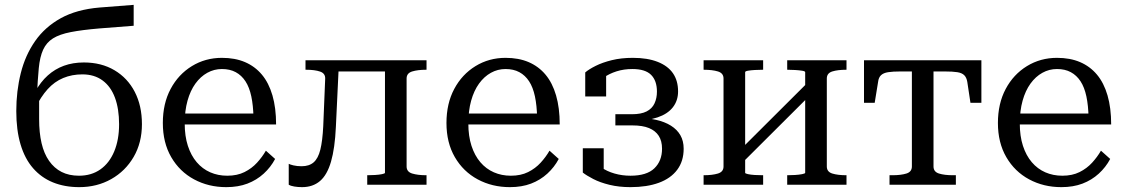

<svg xmlns="http://www.w3.org/2000/svg" viewBox="-20 -760 4629 790"><path d="M389 -729 530 -740V-654L389 -643Q318 -637 271.5 -628Q225 -619 198 -602Q171 -585 157.5 -555.5Q144 -526 139.5 -479Q135 -432 132 -364L141 -365Q141 -346 141 -330.5Q141 -315 141 -300.5Q141 -286 141 -270Q141 -214 151 -171Q161 -128 182 -98Q203 -68 233.5 -52.5Q264 -37 305 -37Q356 -37 393 -63Q430 -89 450 -137Q470 -185 470 -249Q470 -312 453 -358Q436 -404 402 -429Q368 -454 319 -454Q276 -454 240 -439Q204 -424 176 -393Q148 -362 125 -315V-383Q147 -423 176.5 -449.5Q206 -476 243 -489.5Q280 -503 325 -503Q397 -503 451 -471Q505 -439 534.5 -382Q564 -325 564 -249Q564 -173 530 -114.5Q496 -56 437.5 -23Q379 10 306 10Q246 10 198 -9.5Q150 -29 116 -68Q82 -107 64.5 -166Q47 -225 47 -303Q47 -385 65.5 -459Q84 -533 124.5 -591Q165 -649 230 -685Q295 -721 389 -729Z M740 -252Q740 -200 753 -160Q766 -120 789.5 -92.5Q813 -65 845 -51Q877 -37 915 -37Q956 -37 986 -52Q1016 -67 1037.5 -90.5Q1059 -114 1074 -140L1112 -106Q1094 -72 1065 -45.5Q1036 -19 998 -4.5Q960 10 911 10Q838 10 778.5 -22Q719 -54 684.5 -113.5Q650 -173 650 -254Q650 -334 682 -394Q714 -454 769.5 -488Q825 -522 893 -522Q947 -522 988 -504.5Q1029 -487 1057.5 -453Q1086 -419 1101 -367.5Q1116 -316 1116 -248H718V-293H1051L1023 -276Q1022 -326 1014 -363.5Q1006 -401 990 -425.5Q974 -450 950 -463Q926 -476 893 -476Q861 -476 833 -460.5Q805 -445 784 -416Q763 -387 751.5 -345.5Q740 -304 740 -252Z M1310 -241 1318 -436Q1319 -458 1297 -465.5Q1275 -473 1240 -473H1237V-512H1375L1362 -238Q1358 -150 1342 -95Q1326 -40 1296.5 -15Q1267 10 1223 10Q1206 10 1191 7.5Q1176 5 1168 0V-86Q1173 -83 1187.5 -79.5Q1202 -76 1221 -76Q1252 -76 1270.5 -92Q1289 -108 1298 -144Q1307 -180 1310 -241ZM1564 -49V-512H1735V-473H1733Q1699 -473 1676 -466Q1653 -459 1653 -437V-75Q1653 -53 1676 -46Q1699 -39 1733 -39H1735V0H1491V-39H1492Q1506 -39 1523 -40Q1540 -41 1552 -43.5Q1564 -46 1564 -49ZM1344 -466V-512H1607V-466Z M1907 -252Q1907 -200 1920 -160Q1933 -120 1956.5 -92.5Q1980 -65 2012 -51Q2044 -37 2082 -37Q2123 -37 2153 -52Q2183 -67 2204.5 -90.5Q2226 -114 2241 -140L2279 -106Q2261 -72 2232 -45.5Q2203 -19 2165 -4.5Q2127 10 2078 10Q2005 10 1945.5 -22Q1886 -54 1851.5 -113.5Q1817 -173 1817 -254Q1817 -334 1849 -394Q1881 -454 1936.5 -488Q1992 -522 2060 -522Q2114 -522 2155 -504.5Q2196 -487 2224.5 -453Q2253 -419 2268 -367.5Q2283 -316 2283 -248H1885V-293H2218L2190 -276Q2189 -326 2181 -363.5Q2173 -401 2157 -425.5Q2141 -450 2117 -463Q2093 -476 2060 -476Q2028 -476 2000 -460.5Q1972 -445 1951 -416Q1930 -387 1918.5 -345.5Q1907 -304 1907 -252Z M2574 -37Q2641 -37 2672.5 -67.5Q2704 -98 2704 -148Q2704 -180 2690.5 -201Q2677 -222 2650.5 -233Q2624 -244 2582 -244H2512V-290H2580Q2618 -290 2640.5 -301.5Q2663 -313 2673 -334.5Q2683 -356 2683 -383Q2683 -428 2659 -452Q2635 -476 2582 -476Q2547 -476 2517 -466.5Q2487 -457 2464.5 -441Q2442 -425 2429 -405Q2426 -416 2429 -425.5Q2432 -435 2439 -442.5Q2446 -450 2455 -455Q2464 -460 2474 -461V-363H2388V-462Q2403 -475 2431 -489Q2459 -503 2497.5 -512.5Q2536 -522 2584 -522Q2644 -522 2686 -505.5Q2728 -489 2749 -458.5Q2770 -428 2770 -384Q2770 -346 2748.5 -318.5Q2727 -291 2685.5 -277Q2644 -263 2585 -263L2625 -285V-253L2598 -275Q2643 -275 2679 -267Q2715 -259 2740.5 -243Q2766 -227 2779.5 -203.5Q2793 -180 2793 -148Q2793 -97 2766.5 -61.5Q2740 -26 2691 -8Q2642 10 2574 10Q2527 10 2488 0.5Q2449 -9 2421 -23.5Q2393 -38 2378 -50V-150H2464V-51Q2453 -53 2444 -57.5Q2435 -62 2428.5 -70Q2422 -78 2419 -87.5Q2416 -97 2419 -108Q2431 -88 2454 -71.5Q2477 -55 2508.5 -46Q2540 -37 2574 -37Z M2957 -75V-437Q2957 -459 2934 -466Q2911 -473 2876 -473H2875V-512H3120V-473H3118Q3102 -473 3085.5 -472Q3069 -471 3057.5 -469Q3046 -467 3046 -463V-49Q3046 -46 3057.5 -43.5Q3069 -41 3085.5 -40Q3102 -39 3118 -39H3120V0H2875V-39H2876Q2911 -39 2934 -46Q2957 -53 2957 -75ZM3293 -49V-463Q3293 -467 3280.5 -469Q3268 -471 3251 -472Q3234 -473 3220 -473H3219V-512H3463V-473H3462Q3427 -473 3404.5 -466Q3382 -459 3382 -437V-75Q3382 -53 3404.5 -46Q3427 -39 3462 -39H3463V0H3219V-39H3220Q3234 -39 3251 -40Q3268 -41 3280.5 -43.5Q3293 -46 3293 -49ZM3032 -88 3001 -119 3306 -423 3337 -392Z M3776 -466V-512H4018V-337H3973L3960 -423Q3957 -441 3947.5 -450.5Q3938 -460 3919 -463Q3900 -466 3867 -466ZM3776 -466H3685Q3654 -466 3634.5 -463Q3615 -460 3605 -450.5Q3595 -441 3593 -423L3579 -337H3535V-512H3776ZM3821 -75Q3821 -53 3843.5 -46Q3866 -39 3901 -39H3913V0H3640V-39H3652Q3687 -39 3709.5 -46Q3732 -53 3732 -75V-512H3821Z M4176 -252Q4176 -200 4189 -160Q4202 -120 4225.5 -92.5Q4249 -65 4281 -51Q4313 -37 4351 -37Q4392 -37 4422 -52Q4452 -67 4473.5 -90.5Q4495 -114 4510 -140L4548 -106Q4530 -72 4501 -45.5Q4472 -19 4434 -4.5Q4396 10 4347 10Q4274 10 4214.5 -22Q4155 -54 4120.5 -113.5Q4086 -173 4086 -254Q4086 -334 4118 -394Q4150 -454 4205.5 -488Q4261 -522 4329 -522Q4383 -522 4424 -504.5Q4465 -487 4493.5 -453Q4522 -419 4537 -367.5Q4552 -316 4552 -248H4154V-293H4487L4459 -276Q4458 -326 4450 -363.5Q4442 -401 4426 -425.5Q4410 -450 4386 -463Q4362 -476 4329 -476Q4297 -476 4269 -460.5Q4241 -445 4220 -416Q4199 -387 4187.5 -345.5Q4176 -304 4176 -252Z"/></svg>

Font: Roboto Serif 72pt
Style: Regular
Weight: 400
Designer: Greg Gazdowicz
Foundry: Commercial Type
Version: Version 1.008